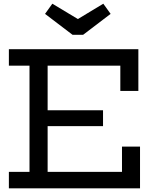

<svg xmlns="http://www.w3.org/2000/svg" viewBox="-20 -1018 833 1038"><path d="M537 -422V-336H195V-422ZM639.5 -225.5H737V0H28V-89H139.5V-663H28V-752H728V-526.5H630.5V-663H237.5V-89H639.5ZM429.5 -830 578 -943 538.5 -998 401 -915 263 -998 223.5 -943 372 -830Z"/></svg>

Font: Hepta Slab ExtraLight Medium
Style: Regular
Weight: 500
Version: Version 1.100